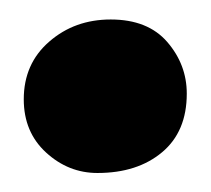

<svg xmlns="http://www.w3.org/2000/svg" viewBox="-20 -456 222 202"><path d="M82.5 -274Q52 -274 28.5 -295.5Q5 -317 5 -351.5Q5 -389 31.8 -412.2Q58.5 -435.5 96.5 -435.5Q135.5 -435.5 156 -411.8Q176.5 -388 176.5 -357.5Q176.5 -317.5 150.5 -295.8Q124.5 -274 82.5 -274Z"/></svg>

Font: Merriweather 120pt Black
Style: Regular
Weight: 900
Designer: Eben Sorkin
Foundry: Eben Sorkin
Version: Version 2.100